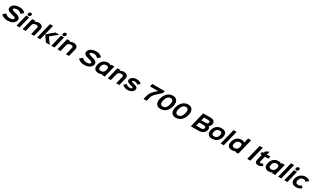

<svg xmlns="http://www.w3.org/2000/svg" viewBox="846 -4894 14583 8943"><g transform="rotate(30 8137.5 -422.5)"><path d="M774.9 -231Q765.6 -192.9 743.9 -158Q722.2 -123 686.3 -92.3Q650.4 -61.5 603.8 -39.1Q557.1 -16.6 493.9 -3.4Q430.7 9.8 357.9 9.8Q248 9.8 158.7 -25.6Q69.3 -61 13.2 -132.8L159.2 -251Q252.4 -141.1 401.9 -141.1Q494.1 -141.1 543.9 -165.8Q593.8 -190.4 603 -228Q605.5 -238.8 602.5 -249.8Q599.6 -260.7 589.8 -273.4Q580.1 -286.1 556.4 -298.3Q532.7 -310.5 498 -319.8Q451.7 -330.6 358.9 -356.9Q335 -363.8 314.9 -370.1Q294.9 -376.5 273.9 -384.8Q252.9 -393.1 236.1 -401.9Q219.2 -410.6 203.4 -422.1Q187.5 -433.6 176 -445.8Q164.6 -458 155.5 -473.1Q146.5 -488.3 142.3 -505.1Q138.2 -522 138.4 -542.2Q138.7 -562.5 144 -585Q160.6 -650.4 212.9 -702.9Q265.1 -755.4 354 -787.6Q442.9 -819.8 553.2 -819.8Q769 -819.8 869.1 -681.2L722.2 -563Q692.4 -611.8 637.9 -640.4Q583.5 -668.9 515.1 -668.9Q424.3 -668.9 374.3 -645.3Q324.2 -621.6 316.9 -588.9Q310.1 -563 340.6 -544.4Q371.1 -525.9 461.9 -501Q543 -476.6 583 -467.8Q698.7 -437.5 746.8 -375.7Q794.9 -314 774.9 -231Z M1169.9 -629.9 1015.1 0H849.1L1004.9 -629.9ZM1099.1 -671.9Q1059.6 -671.9 1040.8 -698.5Q1022 -725.1 1031.7 -764.2Q1042 -803.7 1073.2 -829.8Q1104.5 -856 1144 -856Q1183.6 -856 1201.9 -829.8Q1220.2 -803.7 1210 -764.2Q1199.7 -724.6 1168.7 -698.2Q1137.7 -671.9 1099.1 -671.9Z M1896.5 -391.1 1799.3 0H1634.8L1726.6 -375Q1735.8 -413.6 1733.9 -440.4Q1731.9 -467.3 1704.8 -481.7Q1677.7 -496.1 1620.6 -496.1Q1550.3 -496.1 1499.8 -462.6Q1449.2 -429.2 1434.6 -368.2L1343.8 0H1177.7L1333.5 -630.9H1498.5L1485.4 -576.2H1487.3Q1527.3 -605.5 1579.8 -622.8Q1632.3 -640.1 1683.6 -640.1Q1809.6 -640.1 1867.4 -574Q1925.3 -507.8 1896.5 -391.1Z M2330.1 -839.8 2123.5 0H1957.5L2165.5 -839.8ZM2409.2 -319.8 2641.1 0H2430.2L2212.4 -319.8L2581.5 -629.9H2786.1L2410.2 -321.8Z M3043.9 -629.9 2889.2 0H2723.1L2878.9 -629.9ZM2973.1 -671.9Q2933.6 -671.9 2914.8 -698.5Q2896 -725.1 2905.8 -764.2Q2916 -803.7 2947.3 -829.8Q2978.5 -856 3018.1 -856Q3057.6 -856 3075.9 -829.8Q3094.2 -803.7 3084 -764.2Q3073.7 -724.6 3042.7 -698.2Q3011.7 -671.9 2973.1 -671.9Z M3770.5 -391.1 3673.3 0H3508.8L3600.6 -375Q3609.9 -413.6 3607.9 -440.4Q3606 -467.3 3578.9 -481.7Q3551.8 -496.1 3494.6 -496.1Q3424.3 -496.1 3373.8 -462.6Q3323.2 -429.2 3308.6 -368.2L3217.8 0H3051.8L3207.5 -630.9H3372.6L3359.4 -576.2H3361.3Q3401.4 -605.5 3453.9 -622.8Q3506.3 -640.1 3557.6 -640.1Q3683.6 -640.1 3741.5 -574Q3799.3 -507.8 3770.5 -391.1Z M4900.9 -231Q4891.6 -192.9 4869.9 -158Q4848.1 -123 4812.3 -92.3Q4776.4 -61.5 4729.7 -39.1Q4683.1 -16.6 4619.9 -3.4Q4556.6 9.8 4483.9 9.8Q4374 9.8 4284.7 -25.6Q4195.3 -61 4139.2 -132.8L4285.2 -251Q4378.4 -141.1 4527.8 -141.1Q4620.1 -141.1 4669.9 -165.8Q4719.7 -190.4 4729 -228Q4731.4 -238.8 4728.5 -249.8Q4725.6 -260.7 4715.8 -273.4Q4706.1 -286.1 4682.4 -298.3Q4658.7 -310.5 4624 -319.8Q4577.6 -330.6 4484.9 -356.9Q4460.9 -363.8 4440.9 -370.1Q4420.9 -376.5 4399.9 -384.8Q4378.9 -393.1 4362.1 -401.9Q4345.2 -410.6 4329.3 -422.1Q4313.5 -433.6 4302 -445.8Q4290.5 -458 4281.5 -473.1Q4272.5 -488.3 4268.3 -505.1Q4264.2 -522 4264.4 -542.2Q4264.6 -562.5 4270 -585Q4286.6 -650.4 4338.9 -702.9Q4391.1 -755.4 4480 -787.6Q4568.8 -819.8 4679.2 -819.8Q4895 -819.8 4995.1 -681.2L4848.1 -563Q4818.4 -611.8 4763.9 -640.4Q4709.5 -668.9 4641.1 -668.9Q4550.3 -668.9 4500.2 -645.3Q4450.2 -621.6 4442.9 -588.9Q4436 -563 4466.6 -544.4Q4497.1 -525.9 4587.9 -501Q4668.9 -476.6 4709 -467.8Q4824.7 -437.5 4872.8 -375.7Q4920.9 -314 4900.9 -231Z M5514.6 -314Q5560.1 -496.1 5396 -496.1Q5230 -496.1 5186 -314Q5141.1 -133.8 5305.7 -133.8Q5471.2 -133.8 5514.6 -314ZM5750 -629.9 5594.7 1H5428.7L5440.9 -44.9H5439Q5404.3 -19 5355 -4.6Q5305.7 9.8 5251 9.8Q5189.9 9.8 5142.8 -5.9Q5095.7 -21.5 5066.9 -50.3Q5038.1 -79.1 5022.2 -119.4Q5006.3 -159.7 5007.3 -208.5Q5008.3 -257.3 5021 -314Q5038.6 -385.3 5072.3 -444.1Q5106 -502.9 5154.3 -547.1Q5202.6 -591.3 5268.8 -615.7Q5335 -640.1 5412.1 -640.1Q5464.4 -640.1 5507.1 -624.3Q5549.8 -608.4 5570.8 -581.1H5572.8L5585 -629.9Z M6476.6 -391.1 6379.4 0H6214.8L6306.6 -375Q6315.9 -413.6 6314 -440.4Q6312 -467.3 6284.9 -481.7Q6257.8 -496.1 6200.7 -496.1Q6130.4 -496.1 6079.8 -462.6Q6029.3 -429.2 6014.6 -368.2L5923.8 0H5757.8L5913.6 -630.9H6078.6L6065.4 -576.2H6067.4Q6107.4 -605.5 6159.9 -622.8Q6212.4 -640.1 6263.7 -640.1Q6389.6 -640.1 6447.5 -574Q6505.4 -507.8 6476.6 -391.1Z M7147.5 -188Q7137.2 -147 7110.6 -111.6Q7084 -76.2 7042.5 -48.3Q7001 -20.5 6941.4 -4.6Q6881.8 11.2 6811.5 11.2Q6639.2 11.2 6532.2 -107.9L6664.6 -215.8Q6694.3 -174.3 6741.5 -151.1Q6788.6 -127.9 6842.3 -127.9Q6907.7 -127.9 6940.9 -144Q6974.1 -160.2 6979.5 -181.2Q6983.9 -198.2 6970.9 -210.2Q6958 -222.2 6910.2 -234.9Q6904.8 -236.3 6859.1 -249.5Q6813.5 -262.7 6806.2 -264.2Q6788.1 -269 6772.9 -273.9Q6757.8 -278.8 6741 -285.2Q6724.1 -291.5 6710.7 -298.6Q6697.3 -305.7 6684.3 -314.9Q6671.4 -324.2 6661.6 -334.2Q6651.9 -344.2 6644.5 -356.7Q6637.2 -369.1 6633.5 -383.3Q6629.9 -397.5 6630.1 -414.3Q6630.4 -431.2 6635.3 -450.2Q6655.8 -533.7 6743.7 -586.4Q6831.5 -639.2 6962.4 -639.2Q7134.8 -639.2 7216.3 -534.2L7087.4 -431.2Q7062.5 -464.4 7020.8 -483.2Q6979 -502 6929.2 -502Q6867.2 -502 6836.7 -486.1Q6806.2 -470.2 6802.2 -452.1Q6797.4 -434.1 6818.1 -423.6Q6838.9 -413.1 6898.4 -397Q6910.6 -394 6992.2 -370.1Q7086.9 -344.7 7125.5 -301.3Q7164.1 -257.8 7147.5 -188Z M8355 -810.1 8324.7 -690.9 8031.7 -418Q7927.2 -321.3 7888.7 -163.1L7849.1 0H7679.7L7721.7 -168Q7748 -273.9 7793.7 -352.5Q7839.4 -431.2 7918 -505.9L8012.7 -596.2L8090.8 -655.8V-658.2H7648.9L7686 -810.1Z M8880.4 -399.9Q8946.8 -668 8760.3 -668Q8666.5 -668 8602.3 -597.2Q8538.1 -526.4 8507.3 -399.9Q8487.8 -319.3 8492.2 -262Q8496.6 -204.6 8531 -173.3Q8565.4 -142.1 8629.4 -142.1Q8816.4 -142.1 8880.4 -399.9ZM9050.3 -399.9Q9028.3 -311 8987.5 -236.8Q8946.8 -162.6 8889.4 -107.2Q8832 -51.8 8755.9 -21Q8679.7 9.8 8592.3 9.8Q8522.5 9.8 8469.2 -10.3Q8416 -30.3 8383.1 -66.7Q8350.1 -103 8333.7 -154.1Q8317.4 -205.1 8318.6 -267.1Q8319.8 -329.1 8337.4 -399.9Q8359.4 -488.8 8401.4 -564.7Q8443.4 -640.6 8501.5 -697.8Q8559.6 -754.9 8635.7 -787.4Q8711.9 -819.8 8797.4 -819.8Q8866.7 -819.8 8919.7 -798.8Q8972.7 -777.8 9005.1 -740Q9037.6 -702.1 9054 -649.7Q9070.3 -597.2 9069.1 -534.2Q9067.9 -471.2 9050.3 -399.9Z M9702.1 -399.9Q9768.6 -668 9582 -668Q9488.3 -668 9424.1 -597.2Q9359.9 -526.4 9329.1 -399.9Q9309.6 -319.3 9314 -262Q9318.4 -204.6 9352.8 -173.3Q9387.2 -142.1 9451.2 -142.1Q9638.2 -142.1 9702.1 -399.9ZM9872.1 -399.9Q9850.1 -311 9809.3 -236.8Q9768.6 -162.6 9711.2 -107.2Q9653.8 -51.8 9577.6 -21Q9501.5 9.8 9414.1 9.8Q9344.2 9.8 9291 -10.3Q9237.8 -30.3 9204.8 -66.7Q9171.9 -103 9155.5 -154.1Q9139.2 -205.1 9140.4 -267.1Q9141.6 -329.1 9159.2 -399.9Q9181.2 -488.8 9223.1 -564.7Q9265.1 -640.6 9323.2 -697.8Q9381.3 -754.9 9457.5 -787.4Q9533.7 -819.8 9619.1 -819.8Q9688.5 -819.8 9741.5 -798.8Q9794.4 -777.8 9826.9 -740Q9859.4 -702.1 9875.7 -649.7Q9892.1 -597.2 9890.9 -534.2Q9889.6 -471.2 9872.1 -399.9Z M10832.5 -247.1Q10844.2 -292.5 10819.3 -318.8Q10794.4 -345.2 10720.7 -345.2H10460.4L10472.7 -329.1L10432.6 -168L10412.6 -151.9H10674.8Q10726.6 -151.9 10760.3 -164.6Q10793.9 -177.2 10809.3 -197Q10824.7 -216.8 10832.5 -247.1ZM10878.4 -574.2Q10888.2 -615.2 10866.7 -636.7Q10845.2 -658.2 10780.8 -658.2H10538.6L10550.8 -642.1L10515.6 -502L10495.6 -486.8H10737.8Q10772.9 -486.8 10799.1 -493.7Q10825.2 -500.5 10840.6 -513.4Q10856 -526.4 10864.7 -540.8Q10873.5 -555.2 10878.4 -574.2ZM11003.4 -245.1Q10974.6 -130.4 10877.2 -65.2Q10779.8 0 10636.7 0H10223.6L10423.8 -810.1H10827.6Q10873 -810.1 10910.9 -801.5Q10948.7 -793 10975.1 -777.3Q11001.5 -761.7 11020.5 -740Q11039.6 -718.3 11047.9 -692.4Q11056.2 -666.5 11057.9 -637Q11059.6 -607.4 11050.8 -576.2Q11024.4 -472.2 10936.5 -421.9L10937.5 -420.9Q10983.4 -403.3 11001.5 -356.7Q11019.5 -310.1 11003.4 -245.1Z M11612.3 -314.9Q11633.3 -399.4 11603.8 -447.8Q11574.2 -496.1 11490.2 -496.1Q11405.8 -496.1 11353 -448Q11300.3 -399.9 11279.3 -314.9Q11258.8 -230.5 11288.3 -181.6Q11317.9 -132.8 11401.4 -132.8Q11485.4 -132.8 11538.3 -181.4Q11591.3 -230 11612.3 -314.9ZM11777.3 -314.9Q11760.3 -246.1 11724.6 -187.3Q11689 -128.4 11637.5 -84.2Q11585.9 -40 11515.9 -15.1Q11445.8 9.8 11365.2 9.8Q11311 9.8 11266.8 -1.5Q11222.7 -12.7 11191.7 -33.7Q11160.6 -54.7 11139.9 -84Q11119.1 -113.3 11110.1 -149.4Q11101.1 -185.5 11102.1 -227.3Q11103 -269 11114.3 -314.9Q11131.3 -384.3 11166.7 -443.1Q11202.1 -502 11253.4 -546.1Q11304.7 -590.3 11374.5 -615.2Q11444.3 -640.1 11525.4 -640.1Q11580.1 -640.1 11624.3 -628.9Q11668.5 -617.7 11699.7 -596.7Q11731 -575.7 11752 -546.6Q11772.9 -517.6 11782 -481.2Q11791 -444.8 11790 -403.1Q11789.1 -361.3 11777.3 -314.9Z M12202.6 -839.8 11996.1 0H11830.1L12038.1 -839.8Z M12698.2 -314Q12743.7 -496.1 12579.6 -496.1Q12413.6 -496.1 12369.6 -314Q12324.7 -133.8 12489.3 -133.8Q12654.8 -133.8 12698.2 -314ZM12985.4 -839.8 12778.3 1H12612.3L12624.5 -44.9H12622.6Q12587.9 -19 12538.6 -4.6Q12489.3 9.8 12434.6 9.8Q12373.5 9.8 12326.4 -5.9Q12279.3 -21.5 12250.5 -50.3Q12221.7 -79.1 12205.8 -119.4Q12189.9 -159.7 12190.9 -208.5Q12191.9 -257.3 12204.6 -314Q12222.2 -385.3 12255.9 -444.1Q12289.6 -502.9 12337.9 -547.1Q12386.2 -591.3 12452.4 -615.7Q12518.6 -640.1 12595.7 -640.1Q12647.9 -640.1 12690.7 -624.3Q12733.4 -608.4 12754.4 -581.1H12756.3L12820.3 -839.8Z M13628.9 -810.1 13428.7 0H13260.7L13460.9 -810.1Z M13999 -183.1 14070.8 -85Q14009.8 -36.1 13955.3 -13.2Q13900.9 9.8 13842.8 9.8Q13629.9 9.8 13684.6 -211.9L13752 -481L13763.7 -496.1H13671.9L13704.6 -629.9H13796.9L13792 -645L13811 -720.2L13997.6 -809.1L13958 -645L13944.8 -629.9H14137.7L14106 -496.1H13911.6L13917 -481L13850.6 -211.9Q13840.8 -173.8 13852.8 -153.3Q13864.7 -132.8 13893.6 -132.8Q13940.4 -132.8 13999 -183.1Z M14680.2 -314Q14725.6 -496.1 14561.5 -496.1Q14395.5 -496.1 14351.6 -314Q14306.6 -133.8 14471.2 -133.8Q14636.7 -133.8 14680.2 -314ZM14915.5 -629.9 14760.3 1H14594.2L14606.4 -44.9H14604.5Q14569.8 -19 14520.5 -4.6Q14471.2 9.8 14416.5 9.8Q14355.5 9.8 14308.3 -5.9Q14261.2 -21.5 14232.4 -50.3Q14203.6 -79.1 14187.7 -119.4Q14171.9 -159.7 14172.9 -208.5Q14173.8 -257.3 14186.5 -314Q14204.1 -385.3 14237.8 -444.1Q14271.5 -502.9 14319.8 -547.1Q14368.2 -591.3 14434.3 -615.7Q14500.5 -640.1 14577.6 -640.1Q14629.9 -640.1 14672.6 -624.3Q14715.3 -608.4 14736.3 -581.1H14738.3L14750.5 -629.9Z M15295.9 -839.8 15089.4 0H14923.3L15131.3 -839.8Z M15572.8 -629.9 15418 0H15252L15407.7 -629.9ZM15502 -671.9Q15462.4 -671.9 15443.6 -698.5Q15424.8 -725.1 15434.6 -764.2Q15444.8 -803.7 15476.1 -829.8Q15507.3 -856 15546.9 -856Q15586.4 -856 15604.7 -829.8Q15623 -803.7 15612.8 -764.2Q15602.5 -724.6 15571.5 -698.2Q15540.5 -671.9 15502 -671.9Z M16086.4 -201.2 16167.5 -91.8Q16034.7 9.8 15880.4 9.8Q15824.7 9.8 15780 -1.5Q15735.4 -12.7 15704.1 -33.4Q15672.9 -54.2 15651.9 -83.3Q15630.9 -112.3 15621.8 -148.2Q15612.8 -184.1 15613.5 -225.1Q15614.3 -266.1 15625.5 -311Q15642.6 -379.9 15679.7 -439.5Q15716.8 -499 15769.8 -543.7Q15822.8 -588.4 15893.3 -614.3Q15963.9 -640.1 16042.5 -640.1Q16200.7 -640.1 16275.4 -541L16139.2 -431.2Q16115.7 -464.8 16084.5 -480.5Q16053.2 -496.1 16007.3 -496.1Q15925.3 -496.1 15867.9 -444.3Q15810.5 -392.6 15790.5 -310.1Q15780.3 -272 15783 -239.7Q15785.6 -207.5 15799.1 -183.6Q15812.5 -159.7 15842.3 -146.2Q15872.1 -132.8 15915.5 -132.8Q15960.9 -132.8 16001.5 -149.4Q16042 -166 16086.4 -201.2Z"/></g></svg>

Font: Sinkin Sans 700 Bold Italic
Style: Bold Italic
Weight: 700
Italic angle: -112°
Designer: Keith Bates
Foundry: K-Type
Version: Sinkin Sans (version 1.0)  by Keith Bates   •   © 2014   www